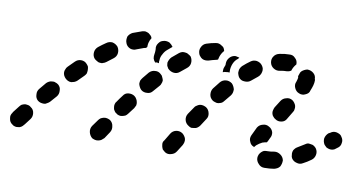

<svg xmlns="http://www.w3.org/2000/svg" viewBox="-60 -378 968 510"><g transform="rotate(10 424.0 -123.0)"><path d="M451 -12Q450 -16 447 -20Q444 -24 441 -26Q433 -31 424 -29Q415 -27 410 -19L398 1Q395 4 394 9Q394 13 395 18Q396 22 398 26Q401 29 405 32Q413 37 422 34Q431 32 436 24L448 5Q450 1 451 -3Q452 -8 451 -12ZM42 -9Q41 -19 33 -24Q30 -27 26 -28Q21 -29 17 -29Q12 -28 8 -26Q5 -24 2 -20Q-5 -11 -12 -2Q-12 -2 -12 -1Q-18 6 -16 15Q-15 25 -7 30Q-4 33 1 34Q5 35 9 34Q14 34 18 31Q21 29 24 25Q24 25 25 24Q31 16 38 7Q43 0 42 -9ZM246 -27Q242 -29 238 -30Q234 -31 229 -30Q225 -29 221 -27Q217 -24 215 -21L202 -3Q197 5 199 14Q201 23 208 29Q212 31 216 32Q221 33 225 32Q230 31 233 29Q237 26 240 23L252 5Q257 -3 255 -12Q254 -21 246 -27ZM706 22Q710 20 713 16Q715 12 716 8Q717 4 717 -1Q715 -10 708 -15Q700 -21 691 -20Q682 -18 673 -18H672Q667 -18 663 -17Q659 -15 656 -12Q653 -9 651 -5Q649 0 649 4Q649 13 656 20Q662 27 671 27H673Q686 27 698 25Q702 24 706 22ZM798 -47Q796 -50 792 -53Q788 -56 784 -56Q780 -57 775 -57Q771 -56 767 -53Q757 -47 749 -42Q745 -40 742 -36Q739 -33 738 -28Q737 -24 738 -19Q738 -15 740 -11Q745 -3 754 -1Q763 2 771 -3Q781 -8 792 -16Q799 -21 801 -30Q803 -39 798 -47ZM623 -52Q627 -61 634 -75Q639 -83 648 -85Q657 -88 665 -83Q673 -79 676 -70Q678 -61 673 -53Q670 -46 667 -41Q661 -40 655 -38Q647 -34 640 -28Q637 -25 635 -22Q635 -22 635 -22Q635 -22 635 -23Q626 -26 623 -35Q619 -43 623 -52ZM94 -96Q90 -99 86 -100Q82 -102 77 -101Q73 -101 69 -99Q65 -97 62 -94Q54 -85 47 -76Q41 -69 42 -60Q42 -50 49 -44Q53 -41 57 -40Q61 -39 66 -39Q70 -39 74 -42Q78 -44 81 -47Q89 -56 96 -64Q102 -71 101 -81Q101 -90 94 -96ZM308 -86Q307 -91 305 -94Q303 -98 299 -101Q292 -106 282 -105Q273 -104 268 -96Q261 -87 255 -78Q252 -75 251 -70Q250 -66 251 -61Q251 -57 254 -53Q256 -49 260 -47Q263 -44 268 -43Q272 -42 276 -43Q281 -44 285 -46Q288 -48 291 -52Q298 -61 304 -69Q306 -73 308 -77Q309 -82 308 -86ZM491 -105Q487 -107 483 -108Q478 -109 474 -108Q470 -107 466 -104Q462 -102 460 -98L447 -79Q442 -71 444 -62Q446 -53 454 -48Q458 -45 462 -44Q466 -44 471 -45Q475 -45 479 -48Q483 -51 485 -54L498 -74Q503 -81 501 -90Q499 -100 491 -105ZM859 -90Q857 -94 853 -96Q849 -98 845 -99Q840 -100 836 -99Q832 -98 828 -95L824 -93Q817 -87 815 -78Q814 -69 819 -61Q822 -58 825 -55Q829 -53 833 -52Q838 -51 842 -52Q847 -53 850 -56L854 -59Q862 -64 863 -73Q865 -82 859 -90ZM668 -119Q669 -114 672 -111Q675 -107 679 -105Q686 -100 696 -102Q705 -104 709 -112L721 -132Q724 -136 724 -140Q725 -144 724 -149Q723 -153 720 -157Q718 -160 714 -163Q706 -168 697 -165Q688 -163 683 -155L671 -136Q669 -132 668 -127Q667 -123 668 -119ZM165 -147Q165 -151 164 -156Q162 -160 159 -163Q153 -170 143 -170Q134 -170 127 -163Q119 -155 111 -147Q107 -143 106 -139Q104 -135 104 -131Q104 -126 106 -122Q108 -118 111 -115Q114 -112 118 -110Q122 -108 127 -108Q131 -109 135 -110Q140 -112 143 -115Q151 -123 159 -131Q162 -134 164 -138Q165 -143 165 -147ZM366 -155Q365 -159 363 -163Q362 -167 358 -170Q351 -177 342 -176Q333 -176 326 -169Q319 -161 312 -152Q309 -148 307 -144Q306 -140 306 -135Q307 -131 309 -127Q311 -123 314 -120Q321 -114 331 -115Q340 -115 346 -123Q353 -131 360 -139Q363 -142 364 -146Q366 -150 366 -155ZM556 -164Q555 -168 553 -172Q551 -176 548 -179Q540 -185 531 -184Q522 -183 516 -176Q509 -167 501 -157Q496 -150 497 -140Q498 -131 506 -125Q509 -123 513 -122Q518 -120 522 -121Q527 -122 531 -124Q534 -126 537 -130Q544 -139 551 -147Q554 -151 555 -155Q556 -159 556 -164ZM232 -222Q226 -229 217 -231Q208 -232 200 -226Q191 -220 181 -212Q174 -206 173 -197Q172 -187 178 -180Q181 -177 185 -175Q189 -172 193 -172Q198 -171 202 -173Q206 -174 210 -177Q219 -184 227 -190Q235 -196 236 -205Q237 -214 232 -222ZM428 -230Q425 -233 421 -235Q417 -238 413 -238Q408 -239 404 -238Q400 -237 396 -234Q387 -227 378 -219Q375 -216 373 -212Q371 -208 370 -204Q370 -200 371 -195Q373 -191 375 -188Q382 -181 391 -180Q400 -179 407 -185Q415 -192 423 -198Q431 -204 432 -213Q433 -222 428 -230ZM716 -213Q712 -205 716 -196Q720 -187 728 -184Q732 -182 737 -182Q741 -182 745 -184Q750 -186 753 -189Q756 -192 757 -197Q760 -204 762 -211Q764 -218 764 -225Q764 -227 763 -229Q763 -238 756 -244Q749 -250 739 -250Q735 -249 731 -247Q727 -245 724 -242Q721 -239 720 -234Q718 -230 718 -226Q719 -225 719 -225Q719 -223 718 -220Q717 -217 716 -213ZM622 -223Q623 -227 622 -232Q621 -236 618 -240Q613 -247 603 -249Q594 -250 587 -245Q577 -238 567 -229Q564 -226 562 -222Q560 -218 560 -214Q559 -209 561 -205Q562 -201 565 -197Q571 -190 580 -190Q590 -189 597 -195Q605 -202 613 -208Q617 -211 619 -215Q621 -218 622 -223ZM332 -208Q331 -214 332 -219Q333 -225 333 -229Q333 -231 333 -233Q332 -238 333 -242Q334 -246 337 -250Q340 -254 343 -256Q347 -258 352 -259Q359 -260 366 -257Q372 -253 376 -247Q370 -242 363 -236Q357 -231 353 -223Q348 -215 348 -206Q347 -202 348 -198Q344 -199 341 -199Q339 -198 338 -198Q334 -202 332 -208ZM519 -210Q519 -213 520 -216Q522 -221 523 -224Q523 -225 523 -226Q523 -226 523 -227Q523 -227 523 -228Q523 -237 529 -244Q535 -251 544 -252Q547 -252 550 -251Q553 -251 556 -249Q554 -248 553 -246Q546 -241 542 -233Q538 -225 537 -215Q537 -211 537 -206Q533 -207 529 -206Q524 -206 519 -204Q519 -207 519 -210ZM290 -274Q278 -270 265 -265Q261 -263 258 -260Q255 -257 253 -253Q252 -248 252 -244Q252 -240 254 -235Q257 -227 266 -223Q275 -220 283 -224Q293 -228 302 -231Q304 -231 307 -232Q309 -234 310 -235Q310 -241 311 -246Q313 -254 317 -260Q316 -264 313 -267Q310 -270 307 -272Q303 -274 298 -275Q294 -275 290 -274ZM513 -260Q512 -264 510 -268Q508 -271 504 -273Q500 -276 496 -277Q492 -278 487 -277Q475 -275 463 -271Q454 -268 450 -259Q446 -251 449 -242Q450 -238 453 -235Q456 -231 460 -229Q464 -227 469 -227Q473 -227 477 -228Q486 -231 495 -233Q497 -233 498 -234Q500 -234 501 -235Q502 -239 503 -243Q506 -252 512 -259Q512 -259 513 -260ZM708 -258Q708 -259 708 -259Q708 -259 708 -260Q708 -269 701 -275Q695 -282 685 -281Q672 -281 659 -278Q649 -276 644 -268Q639 -261 641 -251Q643 -242 651 -237Q659 -232 668 -234Q677 -236 687 -236Q690 -237 692 -237Q695 -238 698 -240Q698 -240 698 -241Q701 -250 707 -257Q708 -258 708 -258Z"/></g></svg>

Font: FRB American Cursive Guidelines Arrows Dashed Extrabold
Style: Bold Italic
Weight: 800
Italic angle: -25°
Version: Version 2.0;Modular Font Editor K font №1